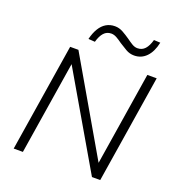

<svg xmlns="http://www.w3.org/2000/svg" viewBox="-160 -1049 1086 1178"><g transform="rotate(20 383.0 -460.0)"><path d="M62 0 174 -705H228L590 -81H579L678 -705H739L627 0H573L210 -623H221L122 0ZM306 -786 263 -789Q273 -830 290.5 -859Q308 -888 333 -903Q358 -918 390 -918Q418 -918 443 -904Q468 -890 491 -874Q510 -860 528 -849Q546 -838 564 -838Q594 -838 613 -859Q632 -880 643 -920L685 -918Q672 -856 639.5 -822.5Q607 -789 560 -789Q531 -789 506 -803.5Q481 -818 458 -833Q439 -847 420.5 -857.5Q402 -868 384 -868Q355 -868 336 -847Q317 -826 306 -786Z"/></g></svg>

Font: Nunito Sans 10pt Light
Style: Italic
Weight: 300
Italic angle: -9°
Designer: Vernon Adams
Foundry: Vernon Adams
Version: Version 3.101;gftools[0.9.27]